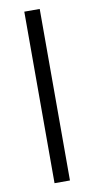

<svg xmlns="http://www.w3.org/2000/svg" viewBox="-85 -765 393 802"><g transform="rotate(-10 112.0 -364.0)"><path d="M144.5 -727.5V0H79.1V-727.5Z"/></g></svg>

Font: Inter 18pt Light
Style: Regular
Weight: 300
Designer: Rasmus Andersson
Foundry: rsms
Version: Version 4.001;git-66647c0bb